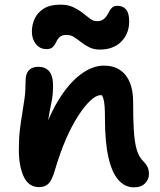

<svg xmlns="http://www.w3.org/2000/svg" viewBox="-20 -795 687 825"><path d="M555 10Q517 10 489 -21.5Q461 -53 446 -118.5Q431 -184 431 -285Q431 -317 429.5 -338Q428 -359 424 -372Q420 -385 412.5 -394Q405 -403 393 -411Q417 -411 433.5 -406.5Q450 -402 458 -388.5Q466 -375 465 -349Q449 -370 437.5 -378Q426 -386 412 -386Q393 -386 368 -362.5Q343 -339 315.5 -296.5Q288 -254 262.5 -195Q237 -136 216 -64Q204 -22 189 -6.5Q174 9 148 9Q103 9 82 -36Q61 -81 61 -151Q61 -201 65.5 -238Q70 -275 75.5 -307Q81 -339 85.5 -372.5Q90 -406 90 -448Q90 -478 104 -493Q118 -508 145 -508Q175 -508 191.5 -488.5Q208 -469 208 -425Q208 -394 203.5 -368.5Q199 -343 193 -313.5Q187 -284 183 -243.5Q179 -203 181 -144L150 -174Q184 -287 229.5 -362Q275 -437 326 -475Q377 -513 426 -513Q468 -513 496 -494Q524 -475 538 -440.5Q552 -406 552 -359Q552 -286 555 -235Q558 -184 567.5 -152Q577 -120 596 -102Q608 -90 614 -77.5Q620 -65 620 -46Q620 -25 603.5 -7.5Q587 10 555 10ZM180 -584Q151 -584 134 -606Q117 -628 117 -659Q117 -688 129 -714.5Q141 -741 168 -758Q195 -775 239 -775Q272 -775 295 -764Q318 -753 335 -739.5Q352 -726 366.5 -715Q381 -704 396 -704Q413 -704 422.5 -710.5Q432 -717 438.5 -727Q445 -737 450 -747Q455 -757 463 -763.5Q471 -770 485 -770Q508 -770 521.5 -754.5Q535 -739 535 -703Q535 -650 501 -616Q467 -582 409 -582Q383 -582 364 -591.5Q345 -601 329 -613.5Q313 -626 298.5 -635.5Q284 -645 266 -645Q246 -645 236.5 -636Q227 -627 221.5 -614.5Q216 -602 207 -593Q198 -584 180 -584Z"/></svg>

Font: Shantell Sans SemiBold
Style: Regular
Weight: 600
Designer: Stephen Nixon, Anya Danilova, Shantell Martin
Foundry: Arrow Type
Version: Version 1.011;[c5ecc13dd]